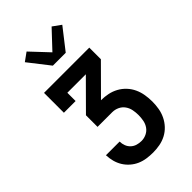

<svg xmlns="http://www.w3.org/2000/svg" viewBox="-291 -871 1182 1182"><g transform="rotate(-45 300.0 -280.5)"><path d="M302 215Q275 215 247.5 211Q220 207 195 196Q170 185 149 166.5Q128 148 114 125Q100 102 93 75.5Q86 49 85 21H204Q204 40 211 58.5Q218 77 232 90Q246 103 264.5 108.5Q283 114 302 114Q325 114 346 104Q367 94 380 75.5Q393 57 397.5 34Q402 11 402 -12Q402 -35 397.5 -58Q393 -81 379.5 -100Q366 -119 344.5 -129Q323 -139 300 -139H172V-240L350 -419H189V-347H87V-520H481V-419L303 -240Q333 -240 362.5 -234Q392 -228 418.5 -213.5Q445 -199 465.5 -177Q486 -155 498.5 -128Q511 -101 516 -71Q521 -41 521 -11Q521 19 516 48.5Q511 78 498 105Q485 132 464.5 154Q444 176 417.5 190Q391 204 361.5 209.5Q332 215 302 215ZM244 -600 137 -737 191 -776 300 -660 409 -776 463 -737 356 -600Z"/></g></svg>

Font: Iosevka Etoile
Style: Bold
Weight: 700
Designer: Belleve Invis
Foundry: Belleve Invis
Version: Version 28.1.0; ttfautohint (v1.8.4)